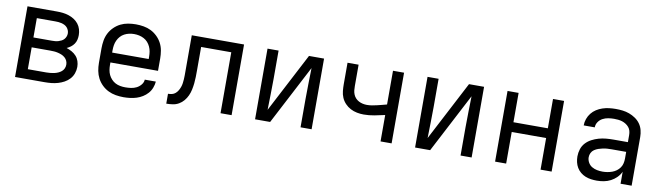

<svg xmlns="http://www.w3.org/2000/svg" viewBox="-34 -974 4868 1418"><g transform="rotate(10 2400.0 -265.0)"><path d="M88 0V-530H309Q332 -530 354 -527.5Q376 -525 397.5 -518Q419 -511 438 -499Q457 -487 471 -469.5Q485 -452 491.5 -430Q498 -408 498 -386Q498 -368 494 -351Q490 -334 480 -319.5Q470 -305 456 -294.5Q442 -284 426 -277Q447 -270 466 -259.5Q485 -249 499.5 -233Q514 -217 521 -196Q528 -175 528 -153Q528 -128 519.5 -104Q511 -80 494 -61.5Q477 -43 455 -31Q433 -19 409 -12Q385 -5 360 -2.5Q335 0 309 0ZM171 -311H309Q322 -311 334 -312Q346 -313 357.5 -316.5Q369 -320 380 -325.5Q391 -331 399 -340Q407 -349 411.5 -360.5Q416 -372 416 -384Q416 -396 411.5 -407.5Q407 -419 399 -428Q391 -437 380 -442.5Q369 -448 357.5 -451Q346 -454 334 -455Q322 -456 309 -456H171ZM171 -73H309Q324 -73 339 -74.5Q354 -76 368 -79Q382 -82 396 -88Q410 -94 421.5 -103.5Q433 -113 439 -126.5Q445 -140 445 -155Q445 -170 439 -183.5Q433 -197 421.5 -207Q410 -217 396.5 -222.5Q383 -228 368.5 -231.5Q354 -235 339 -236Q324 -237 309 -237H171Z M902 8Q873 8 843.5 3Q814 -2 787.5 -15Q761 -28 739.5 -49Q718 -70 704.5 -96Q691 -122 685.5 -151Q680 -180 680 -210V-320Q680 -349 685 -378.5Q690 -408 703.5 -434Q717 -460 738.5 -481Q760 -502 786 -515Q812 -528 841.5 -533Q871 -538 900 -538Q929 -538 958.5 -533Q988 -528 1014 -515Q1040 -502 1061.5 -481Q1083 -460 1096.5 -434Q1110 -408 1115 -378.5Q1120 -349 1120 -320V-228H763V-210Q763 -191 766 -172Q769 -153 777 -136Q785 -119 798.5 -104.5Q812 -90 828.5 -81.5Q845 -73 864 -69.5Q883 -66 902 -66Q924 -66 945.5 -69Q967 -72 986 -81.5Q1005 -91 1019.5 -108.5Q1034 -126 1035 -147H1118Q1116 -123 1107 -99.5Q1098 -76 1081.5 -57.5Q1065 -39 1044 -26Q1023 -13 999.5 -5.5Q976 2 951.5 5Q927 8 902 8ZM1037 -302V-320Q1037 -339 1034 -357.5Q1031 -376 1023 -393.5Q1015 -411 1002.5 -425Q990 -439 973 -448Q956 -457 937.5 -461Q919 -465 900 -465Q881 -465 862.5 -461Q844 -457 827 -448Q810 -439 797.5 -425Q785 -411 777 -393.5Q769 -376 766 -357.5Q763 -339 763 -320V-302Z M1222 0V-74Q1237 -74 1251.5 -77.5Q1266 -81 1277.5 -91Q1289 -101 1296.5 -114Q1304 -127 1309 -141Q1314 -155 1316 -170Q1318 -185 1319 -200Q1320 -215 1320 -229.5Q1320 -244 1320 -259Q1320 -262 1320 -264Q1320 -266 1320 -268V-274Q1320 -277 1320 -279Q1320 -281 1320 -283V-530H1712V0H1629V-457H1403V-282Q1403 -281 1403 -281Q1403 -281 1403 -281V-280Q1403 -256 1402.5 -231.5Q1402 -207 1399.5 -183.5Q1397 -160 1392 -136Q1387 -112 1377 -90Q1367 -68 1351.5 -49.5Q1336 -31 1315 -19Q1294 -7 1270 -3.5Q1246 0 1222 0Z M1888 0V-530H1971V-318Q1971 -260 1969.5 -201.5Q1968 -143 1967 -85L2199 -530H2312V0H2229V-212Q2229 -270 2230.5 -328.5Q2232 -387 2233 -445L2001 0Z M2829 0V-198Q2790 -189 2750.5 -181.5Q2711 -174 2671 -174Q2646 -174 2620.5 -179Q2595 -184 2572 -196Q2549 -208 2531 -227Q2513 -246 2503 -269.5Q2493 -293 2490.5 -319Q2488 -345 2488 -370V-530H2571V-370Q2571 -354 2572.5 -338.5Q2574 -323 2580 -308Q2586 -293 2596.5 -281.5Q2607 -270 2621 -262.5Q2635 -255 2651 -251.5Q2667 -248 2682 -248Q2701 -248 2719.5 -251Q2738 -254 2756.5 -258.5Q2775 -263 2793 -267.5Q2811 -272 2829 -277V-530H2912V0Z M3088 0V-530H3171V-318Q3171 -260 3169.5 -201.5Q3168 -143 3167 -85L3399 -530H3512V0H3429V-212Q3429 -270 3430.5 -328.5Q3432 -387 3433 -445L3201 0Z M3688 0V-530H3771V-310H4029V-530H4112V0H4029V-237H3771V0Z M4451 8Q4430 8 4408 5Q4386 2 4366 -6Q4346 -14 4329 -28Q4312 -42 4301 -60.5Q4290 -79 4285 -100.5Q4280 -122 4280 -144Q4280 -171 4288.5 -198Q4297 -225 4316 -245.5Q4335 -266 4360 -279Q4385 -292 4411.5 -299.5Q4438 -307 4465.5 -309.5Q4493 -312 4521 -312H4629V-365Q4629 -381 4625 -396Q4621 -411 4611 -423Q4601 -435 4587.5 -443.5Q4574 -452 4559.5 -456.5Q4545 -461 4529.5 -462.5Q4514 -464 4499 -464Q4477 -464 4455 -460.5Q4433 -457 4413.5 -446.5Q4394 -436 4381.5 -417.5Q4369 -399 4369 -377Q4369 -377 4369 -377Q4369 -377 4369 -377H4286Q4286 -377 4286 -377Q4286 -377 4286 -377Q4286 -402 4294.5 -426Q4303 -450 4318.5 -469.5Q4334 -489 4355 -502.5Q4376 -516 4400 -524Q4424 -532 4449 -535Q4474 -538 4499 -538Q4525 -538 4550.5 -535Q4576 -532 4600.5 -523Q4625 -514 4647 -499Q4669 -484 4684 -463Q4699 -442 4705.5 -416.5Q4712 -391 4712 -365V0H4629V-90Q4618 -66 4598.5 -46.5Q4579 -27 4555 -14.5Q4531 -2 4504.5 3Q4478 8 4451 8ZM4482 -65Q4500 -65 4518 -68Q4536 -71 4553 -77Q4570 -83 4585 -94Q4600 -105 4610.5 -120Q4621 -135 4625 -153Q4629 -171 4629 -189V-239H4521Q4504 -239 4487.5 -238Q4471 -237 4454.5 -233.5Q4438 -230 4422 -224.5Q4406 -219 4392 -209.5Q4378 -200 4370.5 -184.5Q4363 -169 4363 -152Q4363 -132 4373.5 -113Q4384 -94 4402 -83.5Q4420 -73 4440.5 -69Q4461 -65 4482 -65Z"/></g></svg>

Font: Iosevka Curly Extended
Style: Regular
Weight: 400
Width: 7
Monospace: yes
Designer: Belleve Invis
Foundry: Belleve Invis
Version: Version 11.1.0; ttfautohint (v1.8.3)